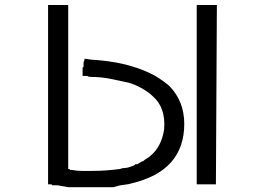

<svg xmlns="http://www.w3.org/2000/svg" viewBox="-20 -743 1083 782"><path d="M863.3 -722.7V-718.8L859.4 3.9V7.8H781.2V-722.7ZM257.8 -722.7V-54.7Q265.6 -54.7 265.6 -50.8H273.4Q293 -46.9 312.5 -46.9Q332 -46.9 351.6 -46.9Q382.8 -46.9 410.2 -48.8Q437.5 -50.8 468.8 -54.7Q476.6 -58.6 486.3 -58.6Q496.1 -58.6 507.8 -62.5Q531.2 -70.3 531.2 -74.2H539.1Q539.1 -74.2 558.6 -85.9H562.5Q570.3 -93.8 578.1 -97.7Q585.9 -101.6 593.8 -109.4Q636.7 -144.5 648.4 -214.8Q656.2 -304.7 601.6 -351.6Q585.9 -367.2 558.6 -382.8Q531.2 -398.4 503.9 -406.2Q468.8 -414.1 429.7 -421.9Q390.6 -429.7 351.6 -429.7Q339.8 -429.7 335.9 -433.6H316.4V-437.5V-457V-464.8V-468.8Q320.3 -468.8 320.3 -472.7V-488.3L324.2 -500V-503.9L351.6 -500Q492.2 -492.2 589.8 -445.3Q625 -429.7 668 -394.5Q730.5 -332 730.5 -238.3Q730.5 -46.9 515.6 3.9Q503.9 7.8 484.4 9.8Q464.8 11.7 441.4 19.5H347.7H257.8L214.8 11.7H207H203.1H195.3Q191.4 11.7 191.4 9.8Q191.4 7.8 187.5 7.8H175.8V-722.7Z"/></svg>

Font: 和音 by 宁静之雨，公众号njzyshare
Style: Regular
Weight: 400
Designer: Steve Matteson
Foundry: Ascender Corporation
Version: Version 6.00;June 8, 2018;FontCreator 11.0.0.2388 32-bit